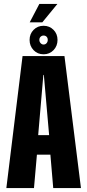

<svg xmlns="http://www.w3.org/2000/svg" viewBox="-20 -963 447 983"><path d="M12.5 0H154L169 -171H238L252.5 0H394.5L310 -676H95.5ZM175.5 -271 202 -579.5H204.5L231.5 -271ZM203 -685Q233.5 -685 254 -706.2Q274.5 -727.5 274.5 -758.5Q274.5 -789.5 254 -810.2Q233.5 -831 203 -831Q172.5 -831 152 -810.2Q131.5 -789.5 131.5 -758.5Q131.5 -727.5 152 -706.2Q172.5 -685 203 -685ZM203 -735Q194.5 -735 188 -742Q181.5 -749 181.5 -758.5Q181.5 -769 188 -775Q194.5 -781 203 -781Q212.5 -781 218.5 -775Q224.5 -769 224.5 -758.5Q224.5 -749 218.5 -742Q212.5 -735 203 -735ZM132 -848.5H196.5L274 -943H181.5Z"/></svg>

Font: Anybody ExtraCondensed
Style: Bold
Weight: 700
Width: 2
Version: Version 1.113;gftools[0.9.25]